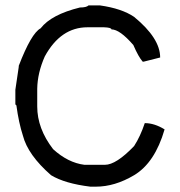

<svg xmlns="http://www.w3.org/2000/svg" viewBox="-20 -700 675 720"><path d="M312 -679.7H355Q437 -668 482.9 -636.7Q580.6 -556.6 580.6 -484.4L519 -468.8H515.1Q499.5 -486.3 480 -531.2Q429.2 -589.8 397.9 -589.8Q397.9 -596.7 369.6 -597.7H308.1Q207.5 -597.7 147.9 -488.3Q120.6 -426.8 119.6 -367.2V-300.8Q119.6 -217.8 179.2 -140.6Q234.9 -89.8 296.4 -82H373.5Q415.5 -82 482.9 -152.3Q506.3 -188.5 522.9 -238.3Q559.1 -238.3 597.2 -214.8Q561 -89.8 482.9 -43Q410.6 0 339.4 0H318.8Q223.1 -11.7 171.4 -43Q84.5 -119.1 65.9 -191.4Q50.3 -239.3 41.5 -304.7L37.6 -308.6V-363.3L50.3 -449.2V-453.1Q97.2 -575.2 132.3 -593.8Q172.4 -645.5 279.8 -671.9Q304.2 -671.9 312 -679.7Z"/></svg>

Font: LaylaThuluth
Style: Regular
Weight: 400
Version: Version 2.0